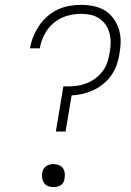

<svg xmlns="http://www.w3.org/2000/svg" viewBox="-20 -763 540 791"><path d="M210 -221 241 -407H261Q280 -407 300 -410Q320 -413 339.5 -421Q359 -429 375.5 -442Q392 -455 404.5 -472Q417 -489 423 -508.5Q429 -528 432 -547Q436 -568 436 -588Q436 -608 431 -627Q426 -646 415 -661.5Q404 -677 388 -687.5Q372 -698 353 -702Q334 -706 313 -706Q285 -706 255.5 -697.5Q226 -689 202 -669Q178 -649 163.5 -621.5Q149 -594 144 -565V-564H104V-566Q108 -590 117.5 -613Q127 -636 141 -657Q155 -678 175 -695.5Q195 -713 217.5 -723.5Q240 -734 264.5 -738.5Q289 -743 313 -743Q339 -743 364.5 -738Q390 -733 411 -720.5Q432 -708 446.5 -688Q461 -668 469 -644.5Q477 -621 477 -594.5Q477 -568 472 -542Q469 -519 461 -496.5Q453 -474 439.5 -454Q426 -434 406.5 -418Q387 -402 365.5 -392Q344 -382 321 -376.5Q298 -371 275 -370L250 -221ZM200 8Q189 8 178.5 4Q168 0 162 -8.5Q156 -17 154 -28Q152 -39 154 -51Q155 -59 159 -66Q163 -73 169.5 -78Q176 -83 184 -85Q192 -87 200 -87Q211 -87 222 -83Q233 -79 239 -70.5Q245 -62 246.5 -50.5Q248 -39 246 -28Q245 -20 241.5 -12.5Q238 -5 231 -0.5Q224 4 216 6Q208 8 200 8Z"/></svg>

Font: Iosevka SS18 Extralight
Style: Italic
Weight: 200
Italic angle: -9°
Monospace: yes
Designer: Belleve Invis
Foundry: Belleve Invis
Version: Version 25.1.1; ttfautohint (v1.8.4)